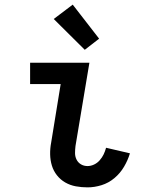

<svg xmlns="http://www.w3.org/2000/svg" viewBox="-20 -801 640 829"><path d="M358 8Q332 8 307.5 3.5Q283 -1 262 -13Q241 -25 226 -44Q211 -63 204 -86Q197 -109 196.5 -134.5Q196 -160 201 -186L242 -438H110V-530H366L306 -171Q304 -155 304 -140Q304 -125 310.5 -112Q317 -99 329.5 -91.5Q342 -84 358 -84Q372 -84 386 -90.5Q400 -97 410.5 -109Q421 -121 427.5 -134.5Q434 -148 438 -163L541 -139Q532 -109 515.5 -81Q499 -53 474 -32Q449 -11 418.5 -1.5Q388 8 358 8ZM346 -586 212 -719 294 -781 408 -634Z"/></svg>

Font: Iosevka Slab Semibold Extended
Style: Italic
Weight: 600
Width: 7
Italic angle: -9°
Monospace: yes
Designer: Belleve Invis
Foundry: Belleve Invis
Version: Version 11.1.0; ttfautohint (v1.8.3)